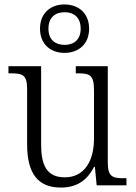

<svg xmlns="http://www.w3.org/2000/svg" viewBox="-20 -834 610 864"><path d="M270 -596C332 -596 381 -634 381 -705C381 -776 332 -814 270 -814C209 -814 160 -776 160 -705C160 -634 209 -596 270 -596ZM271 -632C230 -632 198 -654 198 -705C198 -757 230 -779 271 -779C311 -779 343 -757 343 -705C343 -654 311 -632 271 -632ZM254 10C323 10 371 -20 403 -83H407L415 0H549V-32H537C487 -32 465 -38 465 -103V-536H321V-504H329C384 -504 403 -497 403 -428V-210C403 -112 361 -36 272 -36C189 -36 165 -92 165 -186V-536H18V-504H28C82 -504 102 -497 102 -434V-185C102 -49 154 10 254 10Z"/></svg>

Font: Noto Serif Bengali SemiCondensed Light
Style: Regular
Weight: 300
Width: 4
Designer: Juan Bruce, Universal Thirst, Indian Type Foundry and the Monotype Design Team.
Foundry: Monotype Imaging Inc.
Version: Version 2.003